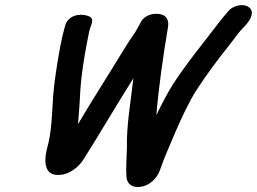

<svg xmlns="http://www.w3.org/2000/svg" viewBox="-20 -689 1021 763"><path d="M614.1 -9 625.8 -41C630.1 -52.9 635.9 -67.4 643.1 -84.5L676.3 -162.5C700.7 -219.5 729.9 -281.1 757.2 -325.4C801.4 -394 842.9 -449.1 891.9 -510.5C916.3 -541.7 921.5 -550.7 938.5 -570.4C938.5 -570.4 1017.9 -640.6 959.5 -665.5C941.9 -672.9 905.3 -667.6 886.3 -643.7C876.5 -631.5 857.5 -610.4 841.6 -588.6C784.9 -513.7 725 -442.8 665.6 -351.4C643.6 -315.4 622.4 -275.2 601.3 -231.5C610.6 -342.2 627.7 -463 647.5 -580.6C648.5 -586.8 656.7 -629.8 608.5 -633.9C594.2 -635.2 556.3 -633.2 539.1 -600.4L532 -586.8C510 -545.2 505.2 -546.8 473.2 -493.8C411.3 -391.6 349.9 -297.3 289.9 -195.6L291.4 -211.5C295.2 -252.3 297.4 -297 299.6 -335.9C302.6 -385.3 314.5 -463.9 326.4 -523C332.1 -550.8 333.6 -563.8 339.5 -581.1C347.8 -599.4 347.8 -610.7 343 -617.4C332.1 -632.5 259.6 -644.5 240.1 -591L239.5 -589.3C239.3 -588.8 239 -587.7 238.8 -587C231.6 -560.6 225.6 -537.1 219.8 -506.2C208.5 -444.7 195.1 -363.4 191.2 -306.9C186.4 -237.6 186.5 -169.9 167 -98.6C162.3 -80.3 139.4 12.9 218.6 6C262.9 2.8 297.4 -32.7 310.8 -53.9C342.5 -103.9 380 -165.2 408.3 -212.6C441.7 -268.1 474.6 -320.8 510 -377.9C500.5 -289.8 481.9 -190.2 484.5 -101.7C483.4 -65.3 480.1 -26.6 482.4 10.8C482.7 15.6 483.1 54 528 54C575.5 54 605.8 14 614.1 -9Z"/></svg>

Font: Take Off
Style: Hosehead
Weight: 400
Foundry: Cannot Into Space Fonts
Version: Version 0.89